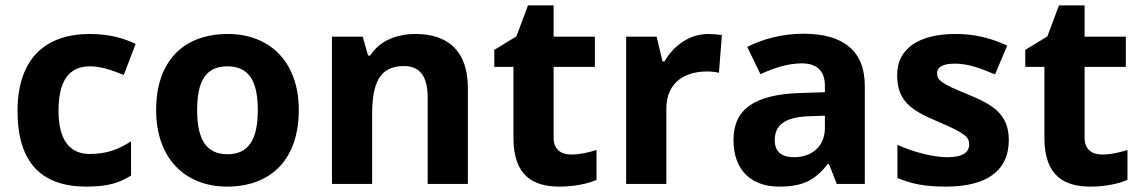

<svg xmlns="http://www.w3.org/2000/svg" viewBox="-20 -733 4233 712"><path d="M300 -41C376 -41 420 -53 466 -82V-209C420 -179 375 -162 313 -162C239 -162 197 -213 197 -322C197 -432 235 -487 313 -487C353 -487 392 -474 439 -455L483 -570C442 -590 388 -607 313 -607C154 -607 45 -521 45 -321C45 -127 137 -41 300 -41Z M1088 -325C1088 -506 978 -607 825 -607C660 -607 559 -506 559 -325C559 -143 669 -41 822 -41C986 -41 1088 -143 1088 -325ZM711 -325C711 -433 744 -487 823 -487C903 -487 936 -433 936 -325C936 -217 903 -161 824 -161C744 -161 711 -217 711 -325Z M1521 -607C1453 -607 1388 -583 1353 -527H1345L1325 -597H1211V-51H1360V-308C1360 -424 1387 -488 1478 -488C1539 -488 1566 -448 1566 -370V-51H1715V-407C1715 -547 1638 -607 1521 -607Z M2098 -160C2059 -160 2033 -180 2033 -222V-485H2186V-597H2033V-713H1938L1895 -598L1813 -548V-485H1884V-222C1884 -81 1957 -41 2055 -41C2111 -41 2160 -52 2192 -66V-177C2161 -167 2131 -160 2098 -160Z M2607 -607C2534 -607 2476 -561 2444 -505H2437L2415 -597H2302V-51H2451V-329C2451 -432 2525 -468 2602 -468C2615 -468 2636 -466 2646 -463L2657 -603C2645 -605 2622 -607 2607 -607Z M2960 -608C2883 -608 2809 -589 2751 -559L2800 -458C2851 -481 2901 -498 2954 -498C3007 -498 3039 -472 3039 -415V-391L2944 -388C2781 -382 2700 -330 2700 -214C2700 -96 2772 -41 2869 -41C2960 -41 3003 -66 3050 -125H3054L3083 -51H3187V-415C3187 -545 3106 -608 2960 -608ZM2981 -302 3039 -304V-259C3039 -189 2989 -150 2925 -150C2882 -150 2853 -167 2853 -213C2853 -265 2885 -299 2981 -302Z M3721 -213C3721 -310 3662 -345 3569 -383C3473 -422 3455 -435 3455 -461C3455 -485 3477 -497 3521 -497C3570 -497 3616 -480 3670 -457L3715 -564C3650 -594 3591 -607 3523 -607C3392 -607 3307 -556 3307 -455C3307 -362 3353 -326 3456 -283C3562 -238 3574 -224 3574 -197C3574 -169 3551 -150 3493 -150C3441 -150 3367 -169 3308 -196V-73C3363 -50 3412 -41 3488 -41C3642 -41 3721 -102 3721 -213Z M4067 -160C4028 -160 4002 -180 4002 -222V-485H4155V-597H4002V-713H3907L3864 -598L3782 -548V-485H3853V-222C3853 -81 3926 -41 4024 -41C4080 -41 4129 -52 4161 -66V-177C4130 -167 4100 -160 4067 -160Z"/></svg>

Font: Noto Sans Tamil UI
Style: Bold
Weight: 700
Designer: Jelle Bosma - Monotype Design Team
Foundry: Monotype Imaging Inc.
Version: Version 2.004